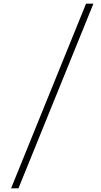

<svg xmlns="http://www.w3.org/2000/svg" viewBox="-20 -770 548 1040"><path d="M40 250H80L486 -750H446Z"/></svg>

Font: Mazius Display
Style: Regular
Weight: 400
Designer: Alberto Casagrande & Collletttivo
Foundry: Collletttivo
Version: Version 2.000;Glyphs 3.2 (3217)